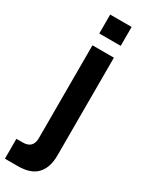

<svg xmlns="http://www.w3.org/2000/svg" viewBox="-260 -775 811 1055"><g transform="rotate(30 145.5 -247.5)"><path d="M95 -615V-735H231V-615ZM-10 240V114H30Q95 114 95 49V-540H231V81Q231 156.5 192.8 198.2Q154.5 240 72 240Z"/></g></svg>

Font: Vela Sans ExtBd
Style: Regular
Weight: 800
Designer: Principal design: Mikhail Sharanda - project Manrope.
Design modification: Ravid Balaliev
Foundry: Mikhail Sharanda
Version: Version 1.001